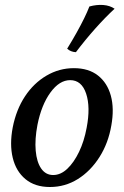

<svg xmlns="http://www.w3.org/2000/svg" viewBox="-20 -740 495 769"><path d="M180 9Q120 9 82 -22.5Q44 -54 31 -108Q18 -162 31 -230Q45 -301 80 -354Q115 -407 166 -437Q217 -467 276 -467Q335 -467 372.5 -437.5Q410 -408 424 -356.5Q438 -305 426 -238Q414 -167 378.5 -111Q343 -55 292 -23Q241 9 180 9ZM193 -39Q223 -39 249.5 -64Q276 -89 296.5 -131.5Q317 -174 327 -228Q343 -311 325 -365Q307 -419 261 -419Q218 -419 182 -369.5Q146 -320 130 -240Q119 -182 123 -136.5Q127 -91 145 -65Q163 -39 193 -39ZM338 -714Q367 -722 393.5 -720Q420 -718 439 -705Q402 -671 361.5 -625.5Q321 -580 284 -531Q263 -532 249 -545Q270 -579 287 -609.5Q304 -640 317 -666.5Q330 -693 338 -714Z"/></svg>

Font: Vollkorn
Style: Italic
Weight: 400
Italic angle: -11°
Designer: Friedrich Althausen
Foundry: Friedrich Althausen
Version: Version 5.001